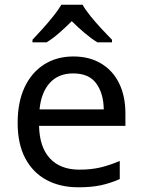

<svg xmlns="http://www.w3.org/2000/svg" viewBox="-20 -786 604 816"><path d="M292 -546Q360 -546 410 -516Q460 -486 486.5 -431.5Q513 -377 513 -304V-251H146Q148 -160 192.5 -112.5Q237 -65 317 -65Q368 -65 407.5 -74.5Q447 -84 489 -102V-25Q448 -7 408 1.5Q368 10 313 10Q236 10 178 -21Q120 -52 87.5 -113Q55 -174 55 -264Q55 -352 84.5 -415Q114 -478 167.5 -512Q221 -546 292 -546ZM291 -474Q228 -474 191.5 -433.5Q155 -393 148 -321H421Q420 -389 389 -431.5Q358 -474 291 -474ZM331 -766Q343 -744 365.5 -716.5Q388 -689 412.5 -662.5Q437 -636 456 -617V-606H394Q368 -622 340 -645.5Q312 -669 285 -696Q258 -669 231 -645.5Q204 -622 178 -606H118V-617Q136 -636 160 -662.5Q184 -689 206 -716.5Q228 -744 241 -766Z"/></svg>

Font: Apis
Style: Regular
Weight: 400
Designer: Monotype Design Team
Foundry: Monotype Imaging Inc.
Version: Version 2.000; build 0001